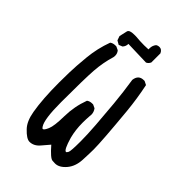

<svg xmlns="http://www.w3.org/2000/svg" viewBox="-245 -894 989 989"><g transform="rotate(45 250.0 -399.5)"><path d="M174 10Q152 10 118 -26Q90 -55 80 -113Q66 -193 66 -314Q66 -341 67 -387Q68 -433 75 -505Q82 -577 107 -645Q119 -654 136 -654H143L162 -645Q173 -633 173 -615L172 -605Q154 -546 149.5 -482.5Q145 -419 145 -250Q145 -125 167 -93Q172 -85 176 -85Q184 -85 195.5 -111.5Q207 -138 208 -210Q209 -282 234 -349Q246 -358 263 -358H270L289 -349Q301 -333 301 -314L300 -304Q298 -277 298 -253Q298 -201 310 -155Q330 -86 344 -86Q348 -86 353.5 -96.5Q359 -107 359 -179Q359 -226 354 -294Q349 -362 342 -437.5Q335 -513 323 -590Q328 -631 366 -631H372L392 -621Q409 -540 417 -457Q436 -255 436 -196Q436 -169 433.5 -118.5Q431 -68 403.5 -36Q376 -4 346 -4Q344 -4 327 -5Q310 -6 264 -59Q252 -45 228.5 -17.5Q205 10 174 10ZM146 -668 125 -680 117 -703Q123 -732 127 -747Q131 -762 165 -762H179Q210 -759 240 -759L271 -760V-768Q271 -788 283 -803Q291 -809 303 -809Q320 -809 329 -789V-723Q323 -709 310 -703L178 -707Q178 -689 166 -676Z"/></g></svg>

Font: Xiaolai SC
Style: Regular
Weight: 400
Designer: Nozomi Seto 瀬戸のぞみ
Version: Version 3.11;December 4, 2020;FontCreator 13.0.0.2613 64-bit